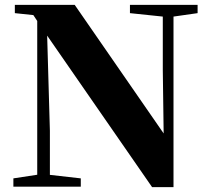

<svg xmlns="http://www.w3.org/2000/svg" viewBox="-20 -767 865 789"><path d="M35 0V-34L140 -50H171L312 -34V0ZM133 0V-718H171L185 -230V0ZM514 -713V-747H792V-713L687 -698H657ZM605 2 159 -642 156 -646 117 -705 41 -713V-747H287L673 -189L653 -182L649 -478V-747H693V2Z"/></svg>

Font: Noto Serif KR ExtraLight Black
Style: Regular
Weight: 900
Version: Version 2.003-H1;hotconv 1.1.1;makeotfexe 2.6.0